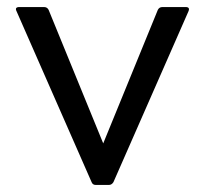

<svg xmlns="http://www.w3.org/2000/svg" viewBox="-20 -525 581 545"><path d="M252 0Q243 0 240 -8L27 -493Q21 -505 35 -505H105Q114 -505 118 -497L273 -118L428 -497Q432 -505 441 -505H507Q520 -505 515 -493L302 -8Q297 0 289 0Z"/></svg>

Font: LINE Seed Sans
Style: Regular
Weight: 400
Designer: LINE VX Design & Dalton Maag Ltd & Sandoll Inc
Foundry: Dalton Maag Ltd
Version: Version 1.003